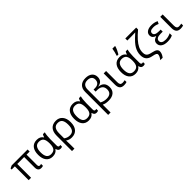

<svg xmlns="http://www.w3.org/2000/svg" viewBox="385 -2573 4579 4579"><g transform="rotate(-45 2675.0 -283.0)"><path d="M561 -57.1Q579.6 -57.1 603 -65.9V-2Q582 9.8 541 9.8Q434.1 9.8 434.1 -113.8V-465.8H201.2V0H120.1V-465.8H12.2V-502L82 -535.2H619.1V-465.8H515.1V-120.1Q515.1 -84 527.6 -70.6Q540 -57.1 561 -57.1Z M939 -58.1Q1021.5 -58.1 1058.1 -105.7Q1094.7 -153.3 1094.7 -259.8V-267.1Q1094.7 -378.9 1057.6 -427.5Q1020.5 -476.1 938 -476.1Q790 -476.1 790 -265.1Q790 -161.6 825.9 -109.9Q861.8 -58.1 939 -58.1ZM926.8 9.8Q822.3 9.8 764.2 -62.7Q706.1 -135.3 706.1 -266.1Q706.1 -399.9 765.6 -472.4Q825.2 -544.9 935.1 -544.9Q994.1 -544.9 1033.4 -524.4Q1072.8 -503.9 1099.1 -462.9H1105Q1116.7 -507.8 1136.7 -535.2H1199.7Q1189.5 -502.9 1182.6 -442.9Q1175.8 -382.8 1175.8 -326.2V-111.8Q1175.8 -56.2 1216.8 -56.2Q1231 -56.2 1247.1 -61V-2.9Q1224.6 9.8 1192.9 9.8Q1153.3 9.8 1131.6 -10Q1109.9 -29.8 1101.1 -71.8H1094.7Q1065.9 -29.8 1025.1 -10Q984.4 9.8 926.8 9.8Z M1808.6 -268.1Q1808.6 -135.7 1746.1 -63Q1683.6 9.8 1569.8 9.8Q1482.4 9.8 1423.8 -36.1H1419.9Q1423.8 -6.3 1423.8 97.2V240.2H1341.8V-274.9Q1341.8 -404.8 1403.1 -474.9Q1464.4 -544.9 1578.6 -544.9Q1685.5 -544.9 1747.1 -470.9Q1808.6 -397 1808.6 -268.1ZM1574.7 -476.1Q1497.6 -476.1 1460.7 -425.5Q1423.8 -375 1423.8 -272.9V-107.9Q1483.4 -58.1 1572.8 -58.1Q1650.4 -58.1 1687.5 -108.9Q1724.6 -159.7 1724.6 -268.1Q1724.6 -372.6 1689.5 -424.3Q1654.3 -476.1 1574.7 -476.1Z M2153.8 -58.1Q2236.3 -58.1 2272.9 -105.7Q2309.6 -153.3 2309.6 -259.8V-267.1Q2309.6 -378.9 2272.5 -427.5Q2235.4 -476.1 2152.8 -476.1Q2004.9 -476.1 2004.9 -265.1Q2004.9 -161.6 2040.8 -109.9Q2076.7 -58.1 2153.8 -58.1ZM2141.6 9.8Q2037.1 9.8 1979 -62.7Q1920.9 -135.3 1920.9 -266.1Q1920.9 -399.9 1980.5 -472.4Q2040 -544.9 2149.9 -544.9Q2209 -544.9 2248.3 -524.4Q2287.6 -503.9 2314 -462.9H2319.8Q2331.5 -507.8 2351.6 -535.2H2414.6Q2404.3 -502.9 2397.5 -442.9Q2390.6 -382.8 2390.6 -326.2V-111.8Q2390.6 -56.2 2431.6 -56.2Q2445.8 -56.2 2461.9 -61V-2.9Q2439.5 9.8 2407.7 9.8Q2368.2 9.8 2346.4 -10Q2324.7 -29.8 2315.9 -71.8H2309.6Q2280.8 -29.8 2240 -10Q2199.2 9.8 2141.6 9.8Z M2797.4 -765.1Q2904.8 -765.1 2965.6 -714.4Q3026.4 -663.6 3026.4 -574.2Q3026.4 -430.7 2873.5 -405.8V-401.9Q3057.6 -381.3 3057.6 -202.1Q3057.6 -100.1 2993.2 -45.2Q2928.7 9.8 2812.5 9.8Q2759.3 9.8 2720.2 2.2Q2681.2 -5.4 2642.6 -23.9V240.2H2561.5V-535.2Q2561.5 -645 2623.3 -705.1Q2685.1 -765.1 2797.4 -765.1ZM2796.4 -696.8Q2719.2 -696.8 2680.9 -654.8Q2642.6 -612.8 2642.6 -532.2V-99.1Q2688 -75.2 2727.3 -66.2Q2766.6 -57.1 2808.6 -57.1Q2892.1 -57.1 2934.3 -93.8Q2976.6 -130.4 2976.6 -207Q2976.6 -283.7 2930.2 -323.7Q2883.8 -363.8 2797.4 -363.8H2742.7V-433.1H2787.6Q2863.3 -433.1 2902.8 -469Q2942.4 -504.9 2942.4 -571.8Q2942.4 -631.8 2904.3 -664.3Q2866.2 -696.8 2796.4 -696.8Z M3266.6 -535.2V-157.2Q3266.6 -106.4 3284.4 -81.8Q3302.2 -57.1 3344.7 -57.1Q3362.8 -57.1 3387.5 -60.3Q3412.1 -63.5 3425.3 -66.9V-4.9Q3410.2 1.5 3384.5 5.6Q3358.9 9.8 3334.5 9.8Q3256.3 9.8 3220.9 -31.2Q3185.5 -72.3 3185.5 -154.8V-535.2Z M3731.4 -58.1Q3814 -58.1 3850.6 -105.7Q3887.2 -153.3 3887.2 -259.8V-267.1Q3887.2 -378.9 3850.1 -427.5Q3813 -476.1 3730.5 -476.1Q3582.5 -476.1 3582.5 -265.1Q3582.5 -161.6 3618.4 -109.9Q3654.3 -58.1 3731.4 -58.1ZM3719.2 9.8Q3614.7 9.8 3556.6 -62.7Q3498.5 -135.3 3498.5 -266.1Q3498.5 -399.9 3558.1 -472.4Q3617.7 -544.9 3727.5 -544.9Q3786.6 -544.9 3825.9 -524.4Q3865.2 -503.9 3891.6 -462.9H3897.5Q3909.2 -507.8 3929.2 -535.2H3992.2Q3981.9 -502.9 3975.1 -442.9Q3968.3 -382.8 3968.3 -326.2V-111.8Q3968.3 -56.2 4009.3 -56.2Q4023.4 -56.2 4039.6 -61V-2.9Q4017.1 9.8 3985.4 9.8Q3945.8 9.8 3924.1 -10Q3902.3 -29.8 3893.6 -71.8H3887.2Q3858.4 -29.8 3817.6 -10Q3776.9 9.8 3719.2 9.8ZM3704.6 -620.1Q3717.8 -655.3 3730.7 -710.7Q3743.7 -766.1 3749.5 -806.2H3839.4V-794.9Q3830.6 -758.8 3804 -700.9Q3777.3 -643.1 3753.4 -606H3704.6Z M4139.2 -690.9V-759.8H4506.3V-696.8Q4401.4 -608.9 4331.1 -530Q4260.7 -451.2 4227.1 -380.6Q4193.4 -310.1 4193.4 -229Q4193.4 -181.2 4207.8 -152.3Q4222.2 -123.5 4252.7 -105.7Q4283.2 -87.9 4367.2 -69.8Q4439.9 -54.7 4473.1 -28.1Q4506.3 -1.5 4506.3 43Q4506.3 115.7 4444.3 195.8H4363.3Q4424.3 117.2 4424.3 64.9Q4424.3 37.6 4397.2 22.7Q4370.1 7.8 4300.3 -4.9Q4201.2 -22.5 4155.3 -75.9Q4109.4 -129.4 4109.4 -224.1Q4109.4 -279.8 4123.8 -330.6Q4138.2 -381.3 4165.5 -429Q4192.9 -476.6 4241.9 -532.5Q4291 -588.4 4409.2 -694.8Q4389.6 -690.9 4257.3 -690.9Z M4885.3 -313V-244.1H4813Q4661.1 -244.1 4661.1 -148.9Q4661.1 -105 4697 -81.1Q4732.9 -57.1 4804.2 -57.1Q4845.2 -57.1 4885.7 -66.7Q4926.3 -76.2 4975.1 -99.1V-26.9Q4908.2 9.8 4800.3 9.8Q4697.8 9.8 4638.9 -31.5Q4580.1 -72.8 4580.1 -145Q4580.1 -192.9 4606.9 -224.9Q4633.8 -256.8 4697.3 -276.9V-282.2Q4649.4 -295.9 4623.3 -326.9Q4597.2 -357.9 4597.2 -402.8Q4597.2 -467.8 4651.9 -506.3Q4706.5 -544.9 4800.3 -544.9Q4847.7 -544.9 4887.9 -536.9Q4928.2 -528.8 4977.1 -506.8L4946.3 -441.9Q4900.4 -462.4 4868.7 -469.2Q4836.9 -476.1 4798.3 -476.1Q4676.3 -476.1 4676.3 -397Q4676.3 -313 4831.1 -313Z M5174.3 -535.2V-157.2Q5174.3 -106.4 5192.1 -81.8Q5210 -57.1 5252.4 -57.1Q5270.5 -57.1 5295.2 -60.3Q5319.8 -63.5 5333 -66.9V-4.9Q5317.9 1.5 5292.2 5.6Q5266.6 9.8 5242.2 9.8Q5164.1 9.8 5128.7 -31.2Q5093.3 -72.3 5093.3 -154.8V-535.2Z"/></g></svg>

Font: Zoram GWebM
Style: Regular
Weight: 400
Foundry: Ascender Corporation
Version: Version 1.000